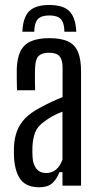

<svg xmlns="http://www.w3.org/2000/svg" viewBox="-20 -764 404 790"><path d="M183 -743.5Q240 -743.5 265.5 -718Q291 -692.5 294 -633.5H245Q244.5 -669.5 230.5 -685Q216.5 -700.5 183 -700.5Q149.5 -700.5 135.5 -685Q121.5 -669.5 121 -633.5H72Q74.5 -692.5 100.2 -718Q126 -743.5 183 -743.5ZM142 6.5Q91 6.5 67 -22.5Q43 -51.5 38 -110.5Q37.5 -123 37.2 -136Q37 -149 37.5 -160.5Q39.5 -196.5 50 -224.8Q60.5 -253 83 -276.5Q105.5 -300 145 -321Q167 -333 190.2 -344Q213.5 -355 237.5 -364.5V-485.5Q237.5 -517.5 225.2 -532.2Q213 -547 181 -547Q153 -547 139.5 -534.2Q126 -521.5 124.5 -487.5Q124 -476.5 123.8 -459.2Q123.5 -442 123.8 -424Q124 -406 124.5 -392.5H50Q49.5 -410 49 -435.2Q48.5 -460.5 49 -480.5Q50.5 -525 64.2 -553Q78 -581 107 -594Q136 -607 183.5 -607Q232.5 -607 261 -593Q289.5 -579 301.5 -548.8Q313.5 -518.5 313.5 -470V0H237V-55.5H224.5Q213 -25.5 194.2 -9.5Q175.5 6.5 142 6.5ZM169 -52Q193.5 -52 210.5 -66.2Q227.5 -80.5 237 -107.5V-304.5Q220 -298 201.8 -289Q183.5 -280 162.5 -264Q134 -244 124.5 -218.8Q115 -193.5 113.5 -160.5Q113 -151.5 113.2 -139.8Q113.5 -128 114 -116Q116.5 -85 130.8 -68.5Q145 -52 169 -52Z"/></svg>

Font: Big Shoulders Display Thin Medium
Style: Regular
Weight: 500
Version: Version 2.002